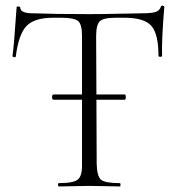

<svg xmlns="http://www.w3.org/2000/svg" viewBox="-20 -673 636 693"><path d="M561 -650Q562 -652 565 -652.5Q568 -653 570.5 -651.5Q573 -650 573 -648Q563 -527 565 -471Q565 -468 558.5 -468Q552 -468 552 -471Q552 -550 526.5 -579.5Q501 -609 428 -609H398Q353 -609 340 -596Q327 -583 327 -542L328 -332H430Q434 -332 434 -322.5Q434 -313 430 -313H328L329 -81Q330 -37 344.5 -24.5Q359 -12 413 -12Q415 -12 415 -6Q415 0 413 0Q399 0 362.5 -1Q326 -2 302 -2Q280 -2 243 -1Q206 0 193 0Q191 0 190 -3Q189 -6 189.5 -9Q190 -12 192 -12Q245 -12 261 -25Q277 -38 276 -81V-313H173Q168 -313 168 -322.5Q168 -332 173 -332H276V-544Q276 -585 262 -597Q248 -609 201 -609H172Q104 -609 75.5 -579Q47 -549 37 -469Q37 -467 34 -466.5Q31 -466 28 -467.5Q25 -469 25 -470Q30 -502 40 -647Q40 -649 43 -649.5Q46 -650 49.5 -649Q53 -648 53 -646Q53 -625 98 -625Q179 -622 301 -622Q349 -622 411.5 -623.5Q474 -625 494 -625Q527 -625 542 -630Q557 -635 561 -650Z"/></svg>

Font: Cormorant Upright Light
Style: Regular
Weight: 300
Designer: Christian Thalmann (Catharsis Fonts)
Foundry: Catharsis Fonts
Version: Version 3.302;PS 003.302;hotconv 1.0.88;makeotf.lib2.5.64775